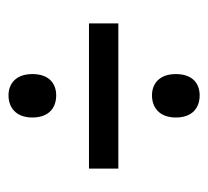

<svg xmlns="http://www.w3.org/2000/svg" viewBox="-39 -549 489 451"><g transform="rotate(90 205.5 -323.5)"><path d="M204 -436C232 -436 256 -453 256 -492C256 -532 232 -548 204 -548C177 -548 154 -532 154 -492C154 -453 177 -436 204 -436ZM35 -357V-288H376V-357ZM204 -99C232 -99 256 -116 256 -155C256 -195 232 -211 204 -211C177 -211 154 -195 154 -155C154 -116 177 -99 204 -99Z"/></g></svg>

Font: Noto Sans Gurmukhi UI ExtraCondensed
Style: Regular
Weight: 400
Width: 2
Designer: Jelle Bosma - Monotype Design Team
Foundry: Monotype Imaging Inc.
Version: Version 2.004